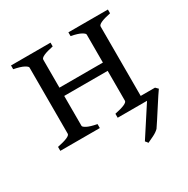

<svg xmlns="http://www.w3.org/2000/svg" viewBox="-145 -583 866 884"><g transform="rotate(-30 288.0 -141.5)"><path d="M27 0V-21Q96 -35 96 -51V-403Q96 -409 79.5 -418Q63 -427 27 -434V-454H237V-434Q169 -420 169 -403V-51Q169 -45 185 -36.5Q201 -28 237 -21V0ZM132 -210V-254H426V-210ZM332 0V-21Q400 -35 400 -51V-403Q400 -409 384 -418Q368 -427 332 -434V-454H542V-434Q474 -420 474 -403V-31Q474 -25 483.5 -23.5Q493 -22 508 -21V0ZM550 -34 563 -21Q559 -16 545.5 4.5Q532 25 515 51.5Q498 78 483 101Q468 124 461 134Q449 146 429.5 155.5Q410 165 397 171Q394 166 386 157L488 0L450 -34Z"/></g></svg>

Font: ChillKai
Style: Regular
Weight: 400
Designer: ChillType
Foundry: 寒蝉字型
Version: Version 2.000